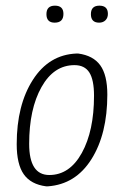

<svg xmlns="http://www.w3.org/2000/svg" viewBox="-20 -651 437 678"><path d="M204 -602Q204 -571 173 -571Q144 -571 144 -601Q144 -631 174 -631Q204 -631 204 -602ZM361 -602Q361 -588 352.5 -579.5Q344 -571 330 -571Q301 -571 301 -601Q301 -631 331 -631Q361 -631 361 -602ZM250 -462H256Q309 -455 334 -420.5Q359 -386 359 -317Q359 -178 303 -89Q247 0 149 7H143Q89 0 64 -35.5Q39 -71 39 -142Q39 -280 96 -369Q153 -458 250 -462ZM243 -421Q170 -421 126.5 -343.5Q83 -266 83 -143Q83 -33 154 -33Q226 -33 269 -111Q312 -189 312 -313Q312 -369 295.5 -395Q279 -421 243 -421Z"/></svg>

Font: Alegreya Sans SC Light
Style: Italic
Weight: 300
Italic angle: -7°
Designer: Juan Pablo del Peral
Foundry: Huerta Tipografica
Version: Version 2.007